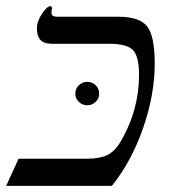

<svg xmlns="http://www.w3.org/2000/svg" viewBox="-51 -608 560 628"><path d="M-30.8 0 9.8 -88.9H234.9Q275.4 -88.9 300.3 -101.1Q325.2 -113.3 344.2 -146Q403.8 -247.6 403.8 -363.8Q403.8 -423.8 383.8 -444.3Q363.8 -464.8 307.1 -464.8H120.1Q92.3 -464.8 81.1 -477.5Q69.8 -490.2 69.8 -515.1Q69.8 -538.6 86.4 -563.2Q103 -587.9 113.8 -587.9Q119.1 -587.9 119.1 -579.1Q117.2 -573.2 117.2 -565.9Q117.2 -553.2 136.2 -553.2H336.9Q405.3 -553.2 430.2 -521.7Q455.1 -490.2 455.1 -399.9Q455.1 -298.3 417 -189Q378.9 -79.6 314.9 0ZM195.3 -301.3Q195.3 -318.4 207 -329.3Q218.8 -340.3 234.4 -340.3Q250 -340.3 261.7 -329.3Q273.4 -318.4 273.4 -301.3Q273.4 -285.6 261.7 -274.7Q250 -263.7 234.4 -263.7Q218.8 -263.7 207 -274.7Q195.3 -285.6 195.3 -301.3Z"/></svg>

Font: Tinos
Style: Italic
Weight: 400
Italic angle: -16.333°
Designer: Steve Matteson
Foundry: Monotype Imaging Inc.
Version: Version 1.32